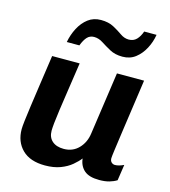

<svg xmlns="http://www.w3.org/2000/svg" viewBox="-111 -830 823 930"><g transform="rotate(15 300.0 -365.5)"><path d="M200 10Q125 10 85.5 -29Q46 -68 46 -131Q46 -144 49.5 -174Q53 -204 59.5 -250.5Q66 -297 75.5 -362.5Q85 -428 97 -511H235Q223 -430 214 -369.5Q205 -309 199 -267Q193 -225 190.5 -199.5Q188 -174 188 -161Q188 -128 209 -109.5Q230 -91 267 -91Q312 -91 341.5 -121.5Q371 -152 377 -198L422 -511H558Q548 -440 538 -371Q528 -302 520 -245Q512 -188 507 -151.5Q502 -115 502 -107Q502 -94 509.5 -87Q517 -80 527 -80Q546 -80 571 -92L559 -12Q543 -2 522 4Q501 10 472 10Q421 10 396.5 -11.5Q372 -33 368 -70Q355 -53 332.5 -34Q310 -15 277 -2.5Q244 10 200 10ZM148 -595Q155 -633 172.5 -666.5Q190 -700 217 -720.5Q244 -741 281 -741Q319 -741 345 -727Q371 -713 391.5 -698.5Q412 -684 434 -684Q458 -684 473 -699.5Q488 -715 497 -741H559Q553 -704 535.5 -671Q518 -638 491 -617Q464 -596 426 -596Q389 -596 362.5 -610.5Q336 -625 314.5 -639Q293 -653 270 -653Q249 -653 235.5 -638.5Q222 -624 211 -595Z"/></g></svg>

Font: Chivo Mono SemiBold
Style: Italic
Weight: 600
Italic angle: -8.05°
Monospace: yes
Version: Version 1.008